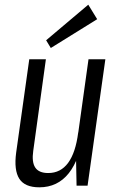

<svg xmlns="http://www.w3.org/2000/svg" viewBox="-20 -793 504 820"><path d="M122 -149Q115 -101 130.5 -77.5Q146 -54 186 -54Q239 -54 271 -97.5Q303 -141 314 -227L346 -292L338 -234Q322 -114 274 -53.5Q226 7 148 7Q86 7 62.5 -29.5Q39 -66 49 -141L105 -540H176ZM354 0H307L304 -153L358 -540H430ZM395 -711 197 -588 177 -621 357 -773Z"/></svg>

Font: Pathway Extreme Condensed Light
Style: Italic
Weight: 300
Width: 3
Italic angle: -8°
Version: Version 1.001;gftools[0.9.26]